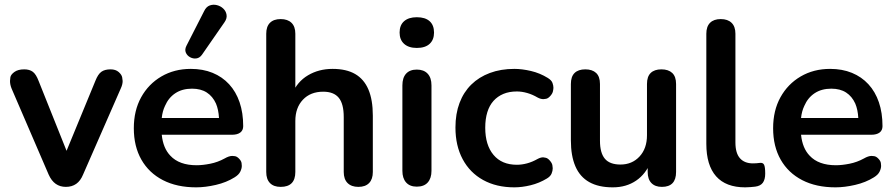

<svg xmlns="http://www.w3.org/2000/svg" viewBox="-20 -795 3846 825"><path d="M263 8Q238 8 219.5 -5Q201 -18 189 -45L30 -414Q23 -431 23 -447Q23 -451 24.5 -462.5Q26 -474 41.5 -485.5Q57 -497 84 -497Q107 -497 121 -486.5Q135 -476 146 -447L266 -147L390 -448Q401 -476 415.5 -486.5Q430 -497 455 -497Q477 -497 490 -485.5Q503 -474 505 -462.5Q507 -451 507 -447Q507 -432 499 -415L337 -45Q326 -18 307.5 -5Q289 8 263 8Z M823 10Q740 10 680 -21Q620 -52 587.5 -109Q555 -166 555 -244Q555 -320 586.5 -377Q618 -434 673.5 -466.5Q729 -499 800 -499Q852 -499 893.5 -482Q935 -465 964.5 -433Q994 -401 1009.5 -355.5Q1025 -310 1025 -253Q1025 -235 1012.5 -225.5Q1000 -216 977 -216H675Q681 -158 712 -126Q750 -85 825 -85Q851 -85 883.5 -91.5Q916 -98 945 -114Q964 -125 978 -125Q980 -125 989 -124Q998 -123 1007.5 -113Q1017 -103 1018 -94Q1019 -85 1019 -82Q1019 -71 1012.5 -57.5Q1006 -44 988 -33Q953 -11 907.5 -0.5Q862 10 823 10ZM908 -350Q894 -381 868.5 -397.5Q843 -414 805 -414Q763 -414 733.5 -394.5Q704 -375 689 -340Q678 -317 675 -288H921Q919 -324 908 -350ZM848 -560Q838 -546 824 -544Q810 -542 797 -549Q784 -556 778.5 -569Q773 -582 781 -598L857 -747Q866 -766 881 -771.5Q896 -777 912 -773Q928 -769 939.5 -758Q951 -747 953.5 -731.5Q956 -716 945 -700Z M1186 8Q1156 8 1140 -8.5Q1124 -25 1124 -56V-650Q1124 -681 1140 -697Q1156 -713 1186 -713Q1216 -713 1232.5 -697Q1249 -681 1249 -650V-391H1235Q1257 -444 1303.5 -471.5Q1350 -499 1409 -499Q1468 -499 1506 -477Q1544 -455 1563 -410.5Q1582 -366 1582 -298V-56Q1582 -25 1566 -8.5Q1550 8 1520 8Q1490 8 1473.5 -8.5Q1457 -25 1457 -56V-292Q1457 -349 1435.5 -375Q1414 -401 1369 -401Q1314 -401 1281.5 -366.5Q1249 -332 1249 -275V-56Q1249 8 1186 8Z M1771 7Q1741 7 1725 -11Q1709 -29 1709 -61V-428Q1709 -461 1725 -478.5Q1741 -496 1771 -496Q1801 -496 1817.5 -478.5Q1834 -461 1834 -428V-61Q1834 -29 1818 -11Q1802 7 1771 7ZM1771 -589Q1736 -589 1716.5 -606.5Q1697 -624 1697 -655Q1697 -687 1716.5 -704Q1736 -721 1771 -721Q1807 -721 1826 -704Q1845 -687 1845 -655Q1845 -624 1826 -606.5Q1807 -589 1771 -589Z M2190 10Q2113 10 2056 -21.5Q1999 -53 1968 -111Q1937 -169 1937 -247Q1937 -306 1954.5 -352.5Q1972 -399 2005 -431.5Q2038 -464 2085 -481.5Q2132 -499 2190 -499Q2223 -499 2261.5 -490Q2300 -481 2334 -460Q2350 -450 2354 -438.5Q2358 -427 2358 -418Q2358 -413 2356 -403Q2354 -393 2344.5 -382.5Q2335 -372 2326.5 -370.5Q2318 -369 2315 -369Q2303 -369 2290 -376Q2268 -389 2245 -395.5Q2222 -402 2201 -402Q2168 -402 2143 -391.5Q2118 -381 2100.5 -361.5Q2083 -342 2074 -313Q2065 -284 2065 -246Q2065 -172 2100.5 -129.5Q2136 -87 2201 -87Q2222 -87 2244.5 -93Q2267 -99 2290 -112Q2303 -119 2314 -119Q2317 -119 2325.5 -117Q2334 -115 2343 -104.5Q2352 -94 2353.5 -85Q2355 -76 2355 -72Q2355 -61 2350 -49Q2345 -37 2330 -28Q2297 -8 2260 1Q2223 10 2190 10Z M2613 10Q2552 10 2512 -12.5Q2472 -35 2452.5 -80Q2433 -125 2433 -192V-434Q2433 -466 2449 -481.5Q2465 -497 2495 -497Q2525 -497 2541.5 -481.5Q2558 -466 2558 -434V-190Q2558 -138 2579 -113Q2600 -88 2646 -88Q2696 -88 2728 -122.5Q2760 -157 2760 -214V-434Q2760 -466 2776 -481.5Q2792 -497 2822 -497Q2852 -497 2868.5 -481.5Q2885 -466 2885 -434V-56Q2885 8 2824 8Q2795 8 2779 -8.5Q2763 -25 2763 -56V-132L2777 -102Q2756 -48 2713.5 -19Q2671 10 2613 10Z M3182 10Q3099 10 3057 -37.5Q3015 -85 3015 -177V-650Q3015 -681 3031 -697Q3047 -713 3077 -713Q3107 -713 3123.5 -697Q3140 -681 3140 -650V-183Q3140 -137 3159.5 -115Q3179 -93 3215 -93Q3223 -93 3230 -93.5Q3237 -94 3244 -95Q3258 -97 3263 -87.5Q3268 -78 3268 -49Q3268 -24 3258 -10Q3248 4 3225 7Q3215 8 3204 9Q3193 10 3182 10Z M3570 10Q3487 10 3427 -21Q3367 -52 3334.5 -109Q3302 -166 3302 -244Q3302 -320 3333.5 -377Q3365 -434 3420.5 -466.5Q3476 -499 3547 -499Q3599 -499 3640.5 -482Q3682 -465 3711.5 -433Q3741 -401 3756.5 -355.5Q3772 -310 3772 -253Q3772 -235 3759.5 -225.5Q3747 -216 3724 -216H3422Q3428 -158 3459 -126Q3497 -85 3572 -85Q3598 -85 3630.5 -91.5Q3663 -98 3692 -114Q3711 -125 3725 -125Q3727 -125 3736 -124Q3745 -123 3754.5 -113Q3764 -103 3765 -94Q3766 -85 3766 -82Q3766 -71 3759.5 -57.5Q3753 -44 3735 -33Q3700 -11 3654.5 -0.5Q3609 10 3570 10ZM3655 -350Q3641 -381 3615.5 -397.5Q3590 -414 3552 -414Q3510 -414 3480.5 -394.5Q3451 -375 3436 -340Q3425 -317 3422 -288H3668Q3666 -324 3655 -350Z"/></svg>

Font: Nunito
Style: Bold
Weight: 700
Designer: Vernon Adams
Foundry: Vernon Adams
Version: Version 3.602